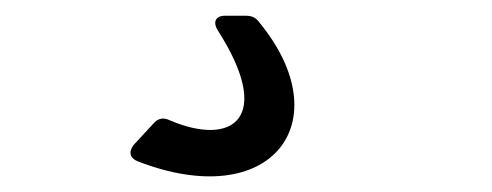

<svg xmlns="http://www.w3.org/2000/svg" viewBox="-20 -20 625 244"><path d="M155 185C325 251 413 135 310 9C305 2 300 0 292 0H266C254 0 250 8 257 19C328 130 276 167 196 133C188 129 181 130 175 137L150 164C143 173 145 181 155 185Z"/></svg>

Font: OpenDyslexic3
Style: Regular
Weight: 400
Designer: Abelardo Gonzalez
Version: Version 3.001;PS 003.001;hotconv 1.0.88;makeotf.lib2.5.64775